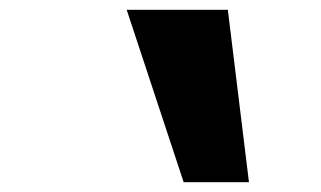

<svg xmlns="http://www.w3.org/2000/svg" viewBox="-20 -730 654 391"><path d="M354 -359 238 -710H444L487 -359Z"/></svg>

Font: Intel One Mono Light
Style: Italic
Weight: 300
Italic angle: -16°
Monospace: yes
Designer: Fred Shallcrass
Foundry: Frere-Jones Type LLC
Version: Version 1.004